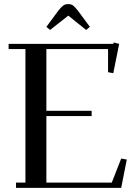

<svg xmlns="http://www.w3.org/2000/svg" viewBox="-20 -916 677 936"><path d="M22 -676.8V-702.1H532.2L534.2 -709L561 -702.1L532.2 -559.1L506.8 -564V-676.8H206.1V-376H426.8V-350.1H206.1V-25.9H524.9L570.8 -143.1L598.1 -138.2L570.8 0H58.1V-25.9H104V-676.8ZM206.1 -785.2 264.2 -863.8Q279.3 -882.8 288.8 -889.4Q298.3 -896 313 -896Q327.1 -896 335.7 -889.6Q344.2 -883.3 359.9 -863.8L418 -785.2L399.9 -770L313 -839.8L224.1 -770Z"/></svg>

Font: Dehuti Alt
Style: Bold
Weight: 700
Version: Version 1.2